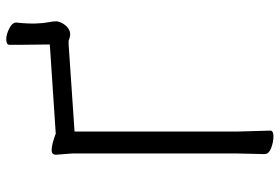

<svg xmlns="http://www.w3.org/2000/svg" viewBox="-160 -724 893 613"><g transform="rotate(-90 286.5 -417.5)"><path d="M525 -685Q525 -677 519 -665.5Q513 -654 503.5 -647Q494 -640 484 -640Q475 -640 462 -645Q447 -645 438 -644L173 -626V-107L176 -1Q176 9 157.5 9Q139 9 120 1.5Q101 -6 101 -19L103 -108V-634L99 -685Q99 -699 113 -699Q127 -699 146 -693Q165 -687 166 -686L437 -704Q444 -705 451 -705Q451 -738 450 -796V-834Q450 -844 468 -844Q483 -844 502 -834.5Q521 -825 521 -812Q517 -775 518 -749Q519 -723 522 -709Q525 -695 525 -685Z"/></g></svg>

Font: Fusion Kai T
Style: Regular
Weight: 400
Designer: Fontworks Inc.
Version: Version 24.134;May 13, 2024